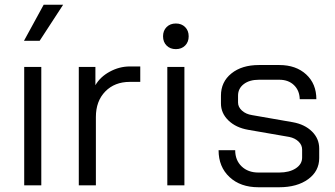

<svg xmlns="http://www.w3.org/2000/svg" viewBox="-20 -781 1411 809"><path d="M82 -499H154V0H82ZM164 -761H246L147 -609H81Z M312 -499H382V-422Q402 -457 442.5 -479Q483 -501 527 -501H571V-436H527Q463 -436 423.5 -395.5Q384 -355 384 -288V0H312Z M667 -628Q667 -652 682 -667Q697 -682 721 -682Q745 -682 760 -667Q775 -652 775 -628Q775 -604 760 -589Q745 -574 721 -574Q697 -574 682 -589Q667 -604 667 -628ZM685 -499H757V0H685Z M901 -148H971Q971 -106 998 -80Q1025 -54 1069 -54H1156Q1199 -54 1226 -71.5Q1253 -89 1253 -117V-151Q1253 -170 1238 -184.5Q1223 -199 1199 -204L1026 -234Q974 -243 942.5 -273.5Q911 -304 911 -345V-378Q911 -436 955 -471.5Q999 -507 1071 -507H1157Q1227 -507 1270 -467.5Q1313 -428 1313 -363H1243Q1242 -400 1218.5 -422.5Q1195 -445 1157 -445H1071Q1031 -445 1007 -426.5Q983 -408 983 -378V-349Q983 -330 999.5 -315Q1016 -300 1042 -296L1214 -266Q1264 -257 1294.5 -227Q1325 -197 1325 -155V-115Q1325 -60 1278.5 -26Q1232 8 1156 8H1069Q993 8 947 -35Q901 -78 901 -148Z"/></svg>

Font: Bai Jamjuree
Style: Regular
Weight: 400
Designer: Katatrad Aksorn Co.,Ltd.
Foundry: Cadson Demak Co.,Ltd.
Version: Version 1.000; ttfautohint (v1.6)